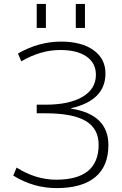

<svg xmlns="http://www.w3.org/2000/svg" viewBox="-20 -953 623 983"><path d="M368 -810V-933H415V-810ZM168 -810V-933H215V-810ZM344 -399V-397Q535 -367 535 -210Q535 -102 467.5 -46Q400 10 270 10Q151 10 48 -54L65 -95Q163 -33 268 -33Q485 -33 485 -212Q485 -294 419 -333.5Q353 -373 212 -373H168V-417H212Q335 -417 403 -457.5Q471 -498 471 -570Q471 -630 423 -663.5Q375 -697 288 -697Q188 -697 89 -639L72 -679Q178 -740 293 -740Q398 -740 459 -696Q520 -652 520 -577Q520 -439 344 -399Z"/></svg>

Font: Mplus 1p Light
Style: Regular
Weight: 300
Version: Version 1.061